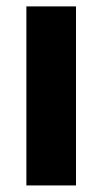

<svg xmlns="http://www.w3.org/2000/svg" viewBox="-20 -565 312 585"><path d="M60.4 0H211.6V-545.5H60.4Z"/></svg>

Font: GiG Sans
Style: Bold
Weight: 700
Designer: Andreas Faust
Version: Version 1.100;FEAKit 1.0